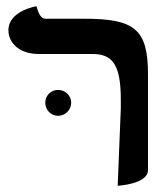

<svg xmlns="http://www.w3.org/2000/svg" viewBox="-20 -582 529 615"><path d="M357 13C357 13 454 8 454 -37V-344C454 -488 412 -522 250 -522H125C112 -522 103 -538 97 -562C97 -562 7 -548 7 -485C7 -443 44 -409 104 -409H277C342 -409 367 -372 367 -262V-236ZM125 -253C125 -230 143 -211 166 -211C189 -211 208 -230 208 -253C208 -276 189 -294 166 -294C143 -294 125 -276 125 -253Z"/></svg>

Font: Libertinus Serif Semibold
Style: Regular
Weight: 600
Designer: Philipp H. Poll, Khaled Hosny
Foundry: Caleb Maclennan
Version: Version 7.050;RELEASE